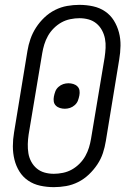

<svg xmlns="http://www.w3.org/2000/svg" viewBox="-20 -763 540 791"><path d="M202 8Q173 8 145.5 2Q118 -4 96 -19Q74 -34 60 -56.5Q46 -79 39.5 -105.5Q33 -132 33 -160.5Q33 -189 38 -218L93 -553Q97 -578 105.5 -602.5Q114 -627 128.5 -649.5Q143 -672 163 -691Q183 -710 207 -722Q231 -734 256.5 -738.5Q282 -743 307 -743Q336 -743 363.5 -737Q391 -731 413 -716Q435 -701 449 -678.5Q463 -656 470 -629.5Q477 -603 476.5 -574.5Q476 -546 471 -517L416 -182Q412 -157 404 -132.5Q396 -108 381 -85.5Q366 -63 346 -44Q326 -25 302 -13Q278 -1 252.5 3.5Q227 8 202 8ZM202 -47Q220 -47 239.5 -51Q259 -55 276 -64.5Q293 -74 307.5 -88.5Q322 -103 331.5 -120Q341 -137 346.5 -155Q352 -173 355 -191L411 -526Q414 -546 415 -565.5Q416 -585 412.5 -603.5Q409 -622 400 -638.5Q391 -655 377 -666.5Q363 -678 345 -683Q327 -688 307 -688Q289 -688 269.5 -684Q250 -680 233 -670.5Q216 -661 201.5 -646.5Q187 -632 177.5 -615Q168 -598 162.5 -580Q157 -562 154 -544L98 -209Q95 -189 94.5 -169.5Q94 -150 97 -131.5Q100 -113 109 -96.5Q118 -80 132 -68.5Q146 -57 164 -52Q182 -47 202 -47ZM247 -315Q237 -315 227 -318Q217 -321 210 -328Q203 -335 201.5 -345Q200 -355 202 -365Q204 -376 208 -386.5Q212 -397 221 -405Q230 -413 240.5 -416.5Q251 -420 262 -420Q272 -420 282 -417Q292 -414 299 -407Q306 -400 307.5 -390Q309 -380 307 -370Q305 -359 301 -348.5Q297 -338 288 -330Q279 -322 268.5 -318.5Q258 -315 247 -315Z"/></svg>

Font: Iosevka SS18 Light
Style: Italic
Weight: 300
Italic angle: -9°
Monospace: yes
Designer: Belleve Invis
Foundry: Belleve Invis
Version: Version 25.1.1; ttfautohint (v1.8.4)